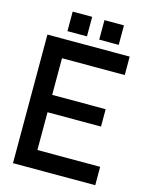

<svg xmlns="http://www.w3.org/2000/svg" viewBox="-127 -945 802 1026"><g transform="rotate(15 274.0 -431.5)"><path d="M320.8 -756.3V-864.3H428.7V-756.3ZM145 -756.3V-864.3H252.9V-756.3ZM46.4 0.5V-710.9H501.5V-608.9H154.3V-406.2H450.2V-310.1H154.3V-101.1H501.5V0.5Z"/></g></svg>

Font: Alte DIN 1451 Mittelschrift
Style: Regular
Weight: 400
Designer: Peter Wiegel
Foundry: Peter Wiegel
Version: Version 1.002 September 20, 2019